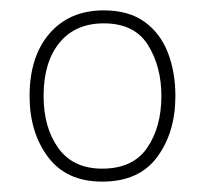

<svg xmlns="http://www.w3.org/2000/svg" viewBox="-20 -745 392 370"><path d="M318 -560Q318 -490 283 -442.5Q248 -395 177 -395Q108 -395 72.5 -442.5Q37 -490 37 -560Q37 -636 75.5 -680.5Q114 -725 180 -725Q228 -725 258.5 -703Q289 -681 303.5 -643.5Q318 -606 318 -560ZM64 -560Q64 -499 92.5 -459.5Q121 -420 177 -420Q236 -420 263.5 -460Q291 -500 291 -560Q291 -617 265 -658.5Q239 -700 180 -700Q125 -700 94.5 -662.5Q64 -625 64 -560Z"/></svg>

Font: Noto Sans Myanmar Thin
Style: Regular
Weight: 100
Designer: Monotype Design Team
Foundry: Monotype Imaging Inc.
Version: Version 2.107; ttfautohint (v1.8.4.7-5d5b)